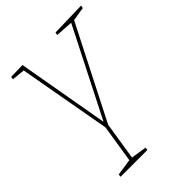

<svg xmlns="http://www.w3.org/2000/svg" viewBox="-216 -634 973 973"><g transform="rotate(-45 270.5 -147.5)"><path d="M538 -510 464 -498 211 -1 179 202 263 215 261 230H69L71 215L160 202L192 -1L103 -498L33 -505L35 -520L118 -522L205 -28L444 -499L350 -505L353 -520L541 -525Z"/></g></svg>

Font: Bitter Pro Thin
Style: Italic
Weight: 250
Italic angle: -9°
Designer: Sol Matas, and Bitter project Authors
Foundry: Sol Matas
Version: Version 1.010